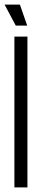

<svg xmlns="http://www.w3.org/2000/svg" viewBox="-22 -820 181 840"><path d="M41 0V-660H98V0ZM47 -708 -2 -800H65L97 -708Z"/></svg>

Font: Bricolage Grotesque 48pt Condensed ExtraLight
Style: Regular
Weight: 200
Width: 3
Designer: Mathieu Triay
Foundry: Atelier Triay
Version: Version 1.000; ttfautohint (v1.8.4.7-5d5b);gftools[0.9.32]